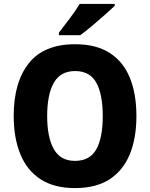

<svg xmlns="http://www.w3.org/2000/svg" viewBox="-20 -951 767 981"><path d="M677 -358Q677 -245 643 -162.5Q609 -80 540 -35Q471 10 363 10Q257 10 187.5 -35Q118 -80 84 -163Q50 -246 50 -359Q50 -530 127 -627.5Q204 -725 364 -725Q471 -725 540.5 -680.5Q610 -636 643.5 -553.5Q677 -471 677 -358ZM221 -358Q221 -249 255 -189Q289 -129 363 -129Q439 -129 472 -188Q505 -247 505 -358Q505 -469 472 -528.5Q439 -588 364 -588Q289 -588 255 -528Q221 -468 221 -358ZM566 -921Q547 -903 515.5 -875Q484 -847 450 -818.5Q416 -790 390 -771H281V-784Q306 -817 336.5 -857Q367 -897 387 -931H566Z"/></svg>

Font: Noto Sans Devanagari SemiCondensed ExtraBold
Style: Regular
Weight: 800
Width: 4
Designer: Jelle Bosma - Monotype Design Team
Foundry: Monotype Imaging Inc.
Version: Version 2.004; ttfautohint (v1.8.4.7-5d5b)